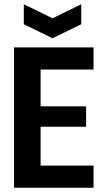

<svg xmlns="http://www.w3.org/2000/svg" viewBox="-20 -883 484 903"><path d="M46 0V-660H171V0ZM126 0V-104H420V0ZM126 -287V-383H385V-287ZM126 -556V-660H420V-556ZM92 -863 227 -797 362 -863V-769L227 -703L92 -769Z"/></svg>

Font: Bricolage Grotesque 72pt SemiCondensed SemiBold
Style: Regular
Weight: 600
Width: 4
Designer: Mathieu Triay
Foundry: Atelier Triay
Version: Version 1.001;gftools[0.9.33.dev8+g029e19f]